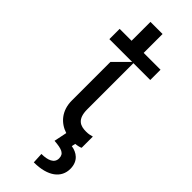

<svg xmlns="http://www.w3.org/2000/svg" viewBox="-290 -701 939 939"><g transform="rotate(45 179.5 -231.5)"><path d="M273.1 6C289.8 4.3 304 0.4 308.9 -2.8V-80.3C293 -76 285.9 -73.9 267.8 -73.9C230.5 -73.9 195 -85.2 195.3 -156.2V-474.4H311.8V-545.5H195.3V-676.1H111.5V-545.5H29.1V-474.4H186.8L111.5 -399.1V-133.5C111.2 -60.7 153.1 -17 204.9 -0.4L191.1 66.8C245 71 267.8 79.5 267.8 112.2C267.8 144.9 235.1 157.7 191.1 157.7L193.9 213.1C291.9 213.1 343 170.5 343 109.4C343 54 306.1 31.2 269.2 25.6Z"/></g></svg>

Font: Riot Sans 2.0
Style: Regular
Weight: 400
Designer: Rasmus Andersson
Foundry: rsms
Version: Version 3.006;hotconv 1.0.109;makeotfexe 2.5.65596